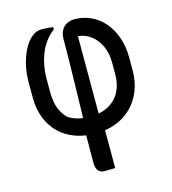

<svg xmlns="http://www.w3.org/2000/svg" viewBox="-110 -632 819 916"><g transform="rotate(-15 300.0 -173.5)"><path d="M343 -542Q385 -542 422.5 -524.5Q460 -507 487.5 -475Q515 -443 531 -398Q547 -353 547 -298V-234Q547 -178 528.5 -133Q510 -88 477 -55.5Q444 -23 398.5 -6Q353 11 299 11Q245 11 199.5 -5.5Q154 -22 121.5 -53.5Q89 -85 71 -130Q53 -175 53 -233V-308Q53 -356 63.5 -397.5Q74 -439 91 -470Q108 -501 130 -518.5Q152 -536 176 -536Q188 -536 198 -535.5Q208 -535 217 -534Q226 -533 234 -532V-520Q188 -486 164 -428Q140 -370 140 -300V-234Q140 -208 144.5 -184.5Q149 -161 160 -139.5Q171 -118 188 -101Q210 -87 235 -80.5Q260 -74 293 -74Q350 -74 387 -95Q424 -116 443 -152.5Q462 -189 462 -237V-295Q462 -341 446 -376.5Q430 -412 402 -434Q374 -456 337 -460Q337 -390 337 -320.5Q337 -251 337 -182.5Q337 -114 337 -45L346 -22Q346 4 346 31Q346 58 346 85Q346 112 346 139.5Q346 167 346 194Q333 195 319.5 195Q306 195 292 195Q274 195 263 182.5Q252 170 252 142Q252 100 252.5 59Q253 18 253 -23L259 -45Q261 -115 262.5 -185Q264 -255 265.5 -324.5Q267 -394 267 -462Q267 -487 276 -505Q285 -523 302 -532.5Q319 -542 343 -542Z"/></g></svg>

Font: Rec Mono Semicasual
Style: Regular
Weight: 400
Version: Version 1.085; ttfautohint (v1.8.4.7-5d5b)